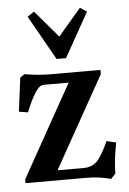

<svg xmlns="http://www.w3.org/2000/svg" viewBox="-53 -769 555 823"><g transform="rotate(-5 224.5 -357.5)"><path d="M203.6 -518.6 95.7 -709.5 124.5 -729.5 223.6 -613.3 322.3 -728.5 351.1 -709.5 244.1 -518.6ZM391.6 13.7Q339.8 0 287.6 0H24.4V-16.1L246.1 -413.1H141.1Q129.4 -413.1 121.1 -406.7Q112.8 -400.4 102.1 -384.3Q82.5 -354 61.5 -301.3L22.9 -307.6L41.5 -452.6L60.5 -465.8Q118.2 -455.6 173.3 -455.6H386.7V-437.5L166 -43H278.3Q313 -43 335 -64Q356.9 -85 386.2 -149.4L426.8 -139.6Q411.6 -62.5 411.6 -6.8Z"/></g></svg>

Font: Elstob 6pt SemiBold
Style: Regular
Weight: 600
Designer: Peter S. Baker
Version: Version 1.015